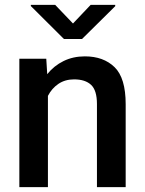

<svg xmlns="http://www.w3.org/2000/svg" viewBox="-20 -770 597 790"><path d="M284.7 -443.4Q247.6 -443.4 220.2 -424.8Q192.9 -406.2 177.2 -375.5V0H59.6V-528.3H170.4L174.3 -464.8Q202.1 -499.5 241.5 -518.8Q280.8 -538.1 329.1 -538.1Q405.8 -538.1 451.4 -493.7Q497.1 -449.2 497.1 -341.3V0H378.9V-341.8Q378.9 -398.4 354.7 -420.9Q330.6 -443.4 284.7 -443.4ZM207 -750 280.3 -673.3 353 -750H454.1V-744.6L317.4 -609.4H243.2L106.9 -745.1V-750Z"/></svg>

Font: Vazirmatn UI FD Medium
Style: Regular
Weight: 500
Designer: Saber Rastikerdar
Foundry: Saber Rastikerdar
Version: Version 33.003